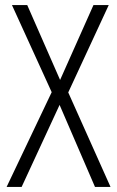

<svg xmlns="http://www.w3.org/2000/svg" viewBox="-20 -734 460 754"><path d="M414 0H353L214 -322L65 0H6L183 -372L27 -714H87L216 -420L347 -714H407L248 -371Z"/></svg>

Font: Noto Sans Lao Condensed Light
Style: Regular
Weight: 300
Width: 3
Designer: Monotype Design Team
Foundry: Monotype Imaging Inc.
Version: Version 2.003; ttfautohint (v1.8.4.7-5d5b)